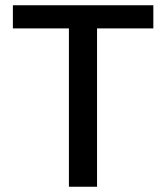

<svg xmlns="http://www.w3.org/2000/svg" viewBox="-20 -710 631 730"><path d="M242 -602H29V-690H563V-602H349V0H242Z"/></svg>

Font: Mozilla Text BETA Medium
Style: Regular
Weight: 500
Designer: Studio DRAMA
Foundry: Studio DRAMA
Version: Version 0.100